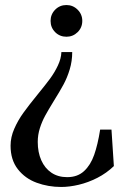

<svg xmlns="http://www.w3.org/2000/svg" viewBox="-20 -491 558 763"><path d="M194 -90Q172.5 -55 159.8 -31.8Q147 -8.5 138.5 18.2Q130 45 130 73Q130 114 144 145.8Q158 177.5 184.2 195.2Q210.5 213 247 213Q288 213 314 189Q340 165 354.2 124.5Q368.5 84 378 24H423L432.5 169Q403.5 197 366.8 215.8Q330 234.5 293 243.2Q256 252 223 252Q171.5 252 125.8 235.2Q80 218.5 51 181.5Q22 144.5 22 88Q22 54 36.8 20.5Q51.5 -13 72.8 -42.5Q94 -72 129 -115Q160.5 -153.5 178.8 -178.2Q197 -203 210 -230.5Q223 -258 224 -284H267Q267 -248 257 -215Q247 -182 232.2 -154.8Q217.5 -127.5 194 -90ZM307 -408Q307 -381.5 288.5 -363.2Q270 -345 244 -345Q217.5 -345 199.2 -363.2Q181 -381.5 181 -408Q181 -434 199.2 -452.5Q217.5 -471 244 -471Q270 -471 288.5 -452.5Q307 -434 307 -408Z"/></svg>

Font: Didactic
Style: Regular
Weight: 400
Designer: Tyler Finck
Foundry: Etcetera Type Co
Version: Version 3.007;FEAKit 1.0